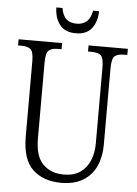

<svg xmlns="http://www.w3.org/2000/svg" viewBox="-60 -942 714 998"><g transform="rotate(5 297.0 -443.0)"><path d="M297 10Q204 10 148.5 -42Q93 -94 93 -215V-606Q93 -656 77.5 -669Q62 -682 29 -682H12V-714H239V-682H220Q187 -682 172 -668.5Q157 -655 157 -603V-210Q157 -116 198.5 -75Q240 -34 307 -34Q360 -34 393.5 -58Q427 -82 443 -121.5Q459 -161 459 -207V-606Q459 -656 444 -669Q429 -682 396 -682H377V-714H582V-682H565Q531 -682 516 -668.5Q501 -655 501 -603V-205Q501 -143 478.5 -94Q456 -45 410.5 -17.5Q365 10 297 10ZM305 -771Q249 -771 221.5 -806Q194 -841 193 -896H225Q232 -855 252 -838Q272 -821 305 -821Q336 -821 356.5 -838Q377 -855 385 -896H416Q415 -841 388 -806Q361 -771 305 -771Z"/></g></svg>

Font: Noto Serif Tamil Condensed Light
Style: Regular
Weight: 300
Width: 3
Designer: Indian Type Foundry, Tom Grace, and the Monotype Design Team
Foundry: Monotype Imaging Inc.
Version: Version 2.004; ttfautohint (v1.8.4.7-5d5b)